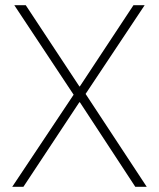

<svg xmlns="http://www.w3.org/2000/svg" viewBox="-20 -718 611 738"><path d="M27 0 263 -354 35 -698H79L285 -386H287L493 -698H536L309 -357L544 0H500L287 -325H285L70 0Z"/></svg>

Font: IBM Plex Sans ExtraLight
Style: Regular
Weight: 250
Designer: Mike Abbink, Paul van der Laan, Pieter van Rosmalen
Foundry: Bold Monday
Version: Version 3.201